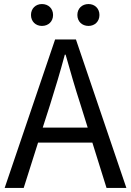

<svg xmlns="http://www.w3.org/2000/svg" viewBox="-20 -928 647 948"><path d="M417 -800C448 -800 471 -822 471 -854C471 -886 448 -908 417 -908C385 -908 362 -886 362 -854C362 -822 385 -800 417 -800ZM187 -800C219 -800 242 -822 242 -854C242 -886 219 -908 187 -908C156 -908 133 -886 133 -854C133 -822 156 -800 187 -800ZM191 -298 227 -410C253 -493 277 -572 300 -658H304C328 -573 351 -493 378 -410L413 -298ZM506 0H604L355 -733H252L3 0H97L168 -224H436Z"/></svg>

Font: Noto Sans CJK JP Regular
Style: Regular
Weight: 400
Designer: Ryoko NISHIZUKA (kana & ideographs); Paul D. Hunt (Latin, Greek & Cyrillic); Wenlong ZHANG (bopomofo); Sandoll Communica
Foundry: Adobe Systems Incorporated
Version: Version 1.001;PS 1.001;hotconv 1.0.78;makeotf.lib2.5.61930